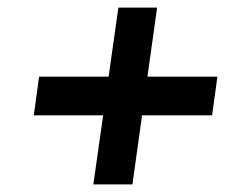

<svg xmlns="http://www.w3.org/2000/svg" viewBox="-20 -603 639 506"><path d="M83 -401H553L539 -299H69ZM292 -583H394L329 -117H226Z"/></svg>

Font: Pathway Extreme 8pt Thin 12pt
Style: Bold Italic
Weight: 700
Italic angle: -8°
Version: Version 1.001;gftools[0.9.26]